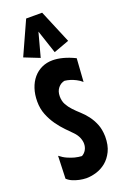

<svg xmlns="http://www.w3.org/2000/svg" viewBox="-152 -831 579 886"><g transform="rotate(-20 137.5 -388.0)"><path d="M257.8 -146Q257.8 -102.5 243.4 -73.5Q229 -44.4 207.3 -26.9Q185.5 -9.3 159.7 -1.7Q133.8 5.9 110.8 5.9Q93.8 5.4 77.6 2Q63.5 -1 47.6 -7.1Q31.7 -13.2 19 -24.9L22.9 -136.2Q40.5 -122.1 58.6 -114.3Q76.7 -106.4 91.8 -102.5Q109.4 -98.1 126 -97.2Q139.6 -104.5 147.2 -117.9Q154.8 -131.3 154.8 -147.9Q154.8 -162.1 148.2 -178Q141.6 -193.8 127.9 -208Q114.3 -221.7 95.5 -241Q76.7 -260.3 59.3 -284.7Q42 -309.1 30 -338.9Q18.1 -368.7 18.1 -403.8Q18.1 -438.5 27.6 -467Q37.1 -495.6 54.4 -516.1Q71.8 -536.6 95.9 -547.9Q120.1 -559.1 148.9 -559.1Q172.4 -559.1 199.7 -552Q227.1 -544.9 257.8 -529.8L250 -416Q237.3 -427.2 223.1 -434.3Q209 -441.4 196.8 -445.3Q182.6 -449.7 168.9 -451.2Q150.4 -447.8 137.2 -431.9Q124 -416 124 -391.1Q124 -367.7 133.5 -350.3Q143.1 -333 157.5 -317.6Q171.9 -302.2 189 -286.9Q206.1 -271.5 220.9 -252Q235.8 -232.4 246.3 -207Q256.8 -181.6 257.8 -146ZM248 -618.7 171.9 -590.8 133.8 -705.6 102.1 -587.9 26.9 -617.7 101.1 -781.7H179.7Z"/></g></svg>

Font: Mouse Memoirs
Style: Regular
Weight: 400
Version: Version 1.000